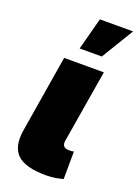

<svg xmlns="http://www.w3.org/2000/svg" viewBox="-146 -827 644 892"><g transform="rotate(20 176.0 -380.5)"><path d="M199.7 2.4Q97.2 2.4 56.9 -36.1Q16.6 -74.7 30.3 -159.2L92.8 -539.1H289.1L229 -177.7Q226.6 -161.1 234.4 -152.3Q242.2 -143.6 259.8 -143.6Q268.6 -143.6 274.4 -144Q280.3 -144.5 284.2 -146L283.2 -9.3Q270.5 -5.9 249 -1.7Q227.5 2.4 199.7 2.4ZM145.5 -605 187.5 -764.2H351.6L254.9 -605Z"/></g></svg>

Font: Inter 18pt Black
Style: Italic
Weight: 900
Italic angle: -9.3988°
Designer: Rasmus Andersson
Foundry: rsms
Version: Version 4.001;git-66647c0bb